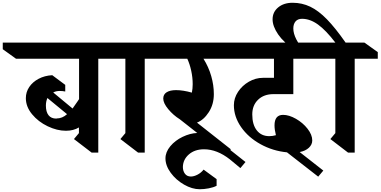

<svg xmlns="http://www.w3.org/2000/svg" viewBox="-106 -1094 2753 1389"><path d="M772 -669H605V10H557L429 -88L465 -131V-172Q425 -148 371 -148Q307 -148 239 -180.5Q171 -213 126 -267.5Q81 -322 81 -384Q81 -428 105.5 -464.5Q130 -501 173.5 -524Q217 -547 272 -550L366 -480V-432Q347 -436 326 -436Q299 -436 279 -425L419 -309L454 -359L466 -377V-669H10L-86 -738V-786H676L772 -717ZM379 -268 237 -385Q226 -360 226 -330Q226 -285 245 -260.5Q264 -236 302 -236L303 -237Q345 -237 379 -268Z M941 -669V10H893L765 -88L801 -131V-669H746L649 -738V-786H1011L1108 -717V-669Z M1633 122 1557 59Q1464 -14 1370 -14Q1303 -14 1260.5 23Q1218 60 1217 114Q1217 143 1232 163Q1247 183 1275 183Q1297 183 1323 169.5Q1349 156 1367 133L1461 202V250Q1438 262 1404 268.5Q1370 275 1339 275Q1284 275 1225.5 241.5Q1167 208 1129 156Q1091 104 1091 52Q1091 6 1126 -36Q1161 -78 1215 -104Q1269 -130 1321 -132L1195 -231Q1147 -261 1111 -304.5Q1075 -348 1075 -381Q1075 -411 1099.5 -426.5Q1124 -442 1168 -442Q1218 -442 1282 -424Q1288 -453 1288 -485Q1288 -533 1277.5 -581.5Q1267 -630 1249 -669H994L893 -738V-786H1495L1597 -717V-669H1366Q1403 -610 1422 -544Q1441 -478 1441 -413Q1441 -339 1404.5 -282.5Q1368 -226 1319 -207L1564 -14L1560 -9L1670 78Z M1719 -266Q1719 -192 1752 -150.5Q1785 -109 1842 -109Q1866 -109 1890 -116Q1880 -156 1880 -187Q1880 -263 1942 -263Q1985 -263 2035 -234.5Q2085 -206 2119 -162.5Q2153 -119 2153 -78Q2153 -48 2128.5 -25Q2104 -2 2062 6L2233 140L2196 184L1970 8Q1867 -2 1778.5 -51Q1690 -100 1638 -175Q1586 -250 1586 -333Q1586 -384 1616 -429.5Q1646 -475 1694.5 -503Q1743 -531 1797 -531H1876V-669H1496L1402 -738V-786H2206L2301 -717V-669H2016V-413H1872Q1803 -413 1761 -372.5Q1719 -332 1719 -266Z M2460 -669V10H2412L2284 -88L2320 -131V-669H2265L2168 -738V-786H2320Q2252 -875 2194.5 -916.5Q2137 -958 2079 -958Q2048 -958 2032 -939Q2016 -920 2016 -888Q2016 -852 2037.5 -809.5Q2059 -767 2097 -731H2028Q1946 -787 1906 -845.5Q1866 -904 1866 -954Q1866 -1007 1906.5 -1040.5Q1947 -1074 2011 -1074Q2079 -1074 2138.5 -1045.5Q2198 -1017 2259 -954.5Q2320 -892 2394 -786H2530L2627 -717V-669Z"/></svg>

Font: Inknut Antiqua SemiBold
Style: Regular
Weight: 600
Designer: Claus Eggers Sørensen
Foundry: Claus Eggers Sørensen
Version: Version 1.003; ttfautohint (v1.8.2) -l 8 -r 50 -G 200 -x 14 